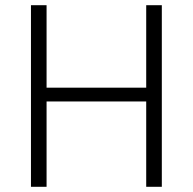

<svg xmlns="http://www.w3.org/2000/svg" viewBox="-20 -718 741 738"><path d="M542 0H602V-698H542V-381H159V-698H99V0H159V-328H542Z"/></svg>

Font: IBM Plex Arabic Light
Style: Regular
Weight: 300
Designer: Mike Abbink, Paul van der Laan, Pieter van Rosmalen, Wael Morcos, Khajak Apelian
Foundry: Bold Monday
Version: Version 1.0